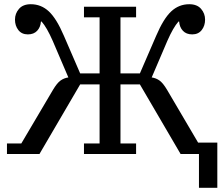

<svg xmlns="http://www.w3.org/2000/svg" viewBox="-20 -730 1054 910"><path d="M923 0H836L643 -330H551V-50H625V0H378V-50H452V-330H360L167 0H13V-50H81L231 -304Q250 -336 266.5 -348Q283 -360 304 -363L230 -536Q202 -600 177 -628H174Q172 -601 156 -584Q140 -567 112 -567Q83 -567 67 -587.5Q51 -608 51 -637Q51 -666 70 -688Q89 -710 126 -710Q175 -710 211.5 -676Q248 -642 283 -560L360 -382H452V-648H378V-698H625V-648H551V-382H643L720 -560Q755 -642 791.5 -676Q828 -710 877 -710Q914 -710 933 -688Q952 -666 952 -637Q952 -608 936 -587.5Q920 -567 891 -567Q863 -567 847 -584Q831 -601 829 -628H826Q801 -600 773 -536L699 -363Q720 -360 736.5 -348Q753 -336 772 -304L919 -54H1010V160H923Z"/></svg>

Font: IBM Plex Serif Text
Style: Regular
Weight: 450
Designer: Mike Abbink, Paul van der Laan, Pieter van Rosmalen
Foundry: Bold Monday
Version: Version 3.001